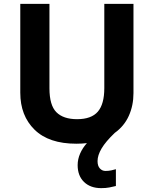

<svg xmlns="http://www.w3.org/2000/svg" viewBox="-20 -734 796 994"><path d="M485 100Q485 125 497 138Q509 151 526 151Q542 151 556 148Q570 145 580 142V229Q564 233 546 236.5Q528 240 504 240Q448 240 415 208Q382 176 382 121Q382 90 395 60.5Q408 31 430 7Q404 10 375 10Q233 10 159 -62.5Q85 -135 85 -254V-714H236V-277Q236 -189 272 -153Q308 -117 379 -117Q453 -117 486.5 -156Q520 -195 520 -278V-714H671V-252Q671 -188 647 -134.5Q623 -81 574 -46Q527 -1 506 34.5Q485 70 485 100Z"/></svg>

Font: Noto Sans Duployan
Style: Bold
Weight: 700
Designer: David Corbett
Foundry: David Corbett
Version: Version 3.001